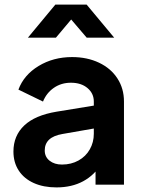

<svg xmlns="http://www.w3.org/2000/svg" viewBox="-20 -804 620 836"><path d="M38.5 -144.2Q38.5 -213 85.5 -257.6Q132.5 -302.2 226.8 -317.8L404.5 -346.8V-247.2L251.5 -220.5Q212.8 -213.8 193.8 -195.9Q174.8 -178 174.8 -148.8Q174.8 -121 195.9 -104.2Q217 -87.5 249.8 -87.5Q290 -87.5 321.9 -105.2Q353.8 -123 371.1 -153.8Q388.5 -184.5 388.5 -221.5V-362Q388.5 -397.2 361 -420.5Q333.5 -443.8 288.8 -443.8Q246.8 -443.8 214.6 -421.6Q182.5 -399.5 167.2 -361.8L60.2 -413.8Q84 -477.8 148 -516.6Q212 -555.5 294 -555.5Q359.5 -555.5 411.1 -531Q462.8 -506.5 491.2 -462.5Q519.8 -418.5 519.8 -362V0H396V-92.8L424.2 -94.5Q391.8 -41.5 342.1 -14.8Q292.5 12 226 12Q169.2 12 126.9 -7.1Q84.5 -26.2 61.5 -61.5Q38.5 -96.8 38.5 -144.2ZM221 -784H357.2L477.2 -640H357.5L268 -744.8H311.5L223.5 -640H101.5Z"/></svg>

Font: Trafiko Sans Variable
Style: Regular
Weight: 400
Designer: Gumpita Rahayu / Trafiko
Foundry: Tokotype / Trafiko
Version: Version 0.001;FEAKit 1.0